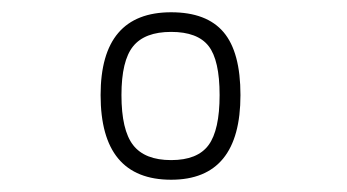

<svg xmlns="http://www.w3.org/2000/svg" viewBox="-20 -679 566 313"><path d="M259 -659Q317 -659 344.5 -626.5Q372 -594 372 -524Q372 -386 259 -386Q144 -386 144 -524Q144 -659 259 -659ZM178 -524Q178 -467 197 -442.5Q216 -418 259 -418Q302 -418 320 -442.5Q338 -467 338 -524Q338 -581 320 -604Q302 -627 259 -627Q216 -627 197 -603.5Q178 -580 178 -524Z"/></svg>

Font: TypoPRO Titillium Text
Style: 400 wt
Weight: 400
Designer: Accademia di Belle Arti di Urbino and others
Foundry: Accademia di Belle Arti di Urbino and others.
Version: Version 25.000